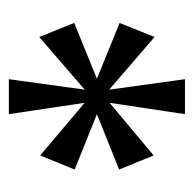

<svg xmlns="http://www.w3.org/2000/svg" viewBox="-22 -778 428 423"><g transform="rotate(90 191.5 -566.0)"><path d="M154 -372H231L206 -539L322 -441L353 -517L231 -566L353 -615L322 -691L206 -594L231 -760H154L177 -593L61 -693L30 -616L153 -566L30 -516L61 -439L177 -539Z"/></g></svg>

Font: Noto Serif Ethiopic ExtraCondensed Medium
Style: Regular
Weight: 500
Width: 2
Designer: Monotype Design Team
Foundry: Monotype Imaging Inc.
Version: Version 2.102